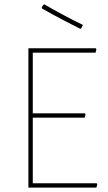

<svg xmlns="http://www.w3.org/2000/svg" viewBox="-20 -858 494 878"><path d="M347.2 -726.1Q287.6 -756.3 259.8 -771Q217.3 -793.5 172.9 -818.8L170.9 -824.2L178.2 -835.9L183.1 -837.9Q219.2 -816.4 275.4 -786.6Q317.9 -763.7 358.9 -744.1L352.1 -729ZM420.9 0H109.9V-637.2H418L420.9 -632.8L417 -617.2H129.9V-339.8H368.2L371.1 -335.9L367.2 -319.8H129.9V-20H421.9L424.8 -16.1Z"/></svg>

Font: Datalegreya
Style: Gradient
Weight: 400
Designer: Figs Lab
Foundry: Figs Lab
Version: Version 1.002;PS 001.002;hotconv 1.0.70;makeotf.lib2.5.58329